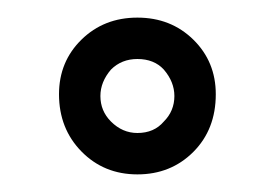

<svg xmlns="http://www.w3.org/2000/svg" viewBox="-20 -744 312 218"><path d="M47 -637Q47 -674 72.5 -699Q98 -724 136 -724Q174 -724 199.5 -699Q225 -674 225 -637Q225 -597 199.5 -571.5Q174 -546 136 -546Q98 -546 72.5 -572Q47 -598 47 -637ZM106 -665Q94 -651 94 -635Q94 -618 106 -606Q119 -593 136 -593Q155 -593 166 -606Q178 -618 178 -635Q178 -651 166 -665Q155 -677 136 -677Q118 -677 106 -665Z"/></svg>

Font: Boldmen Medium
Style: Regular
Weight: 400
Designer: Matt McInerney, Pablo Impallari, Rodrigo Fuenzalida
Foundry: LIVING CONCEPT
Version: Version 1.000